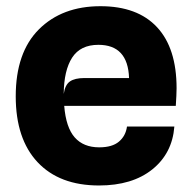

<svg xmlns="http://www.w3.org/2000/svg" viewBox="-20 -576 601 604"><path d="M291.5 7.5Q167 7.5 98.2 -65.8Q29.5 -139 29.5 -273Q29.5 -411 102.5 -483.8Q175.5 -556.5 296 -556.5Q412.5 -556.5 474 -490.5Q535.5 -424.5 535.5 -298.5Q535.5 -288 534.8 -274.2Q534 -260.5 533 -243H182Q187.5 -175 215 -143.8Q242.5 -112.5 292 -112.5Q333 -112.5 354.2 -130.5Q375.5 -148.5 379.5 -178H528.5Q522 -93.5 459 -43Q396 7.5 291.5 7.5ZM245.5 -330.5H386Q382.5 -435 289.5 -435Q233 -435 207 -394.8Q181 -354.5 180.5 -280.5Q184.5 -309 200 -319.8Q215.5 -330.5 245.5 -330.5Z"/></svg>

Font: Spline Sans
Style: Bold
Weight: 700
Designer: Eben Sorkin, Mirko Velimirovic
Foundry: Sorkin Type
Version: Version 1.000; ttfautohint (v1.8.3)